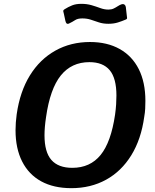

<svg xmlns="http://www.w3.org/2000/svg" viewBox="-20 -971 810 1001"><path d="M352 10Q260 10 195 -25.5Q130 -61 95.5 -129Q61 -197 61 -292Q61 -311 62.5 -332.5Q64 -354 67 -375Q84 -494 136 -578Q188 -662 268.5 -707Q349 -752 449 -752Q539 -752 604 -715.5Q669 -679 703.5 -610.5Q738 -542 738 -445Q738 -426 737 -405Q736 -384 732 -362Q716 -245 664.5 -161.5Q613 -78 533 -34Q453 10 352 10ZM357 -96Q450 -96 504.5 -163Q559 -230 580 -374Q584 -403 585.5 -427.5Q587 -452 587 -473Q587 -563 552 -605Q517 -647 446 -647Q353 -647 297 -577.5Q241 -508 220 -360Q216 -334 214 -310Q212 -286 212 -266Q212 -178 248 -137Q284 -96 357 -96ZM633 -868Q617 -861 595 -854Q573 -847 545 -847Q517 -847 495 -854.5Q473 -862 453 -868.5Q433 -875 409 -875Q385 -875 371.5 -866Q358 -857 339 -848Q331 -845 327 -849Q323 -853 321 -862L313 -899Q312 -906 310 -911.5Q308 -917 317 -923Q336 -935 356 -943Q376 -951 404 -951Q433 -951 457 -944Q481 -937 502.5 -929Q524 -921 545 -921Q561 -921 572.5 -926.5Q584 -932 594.5 -939Q605 -946 615 -949Q624 -951 629.5 -946.5Q635 -942 636 -934L641 -890Q642 -884 642.5 -877.5Q643 -871 633 -868Z"/></svg>

Font: Libre Franklin SemiBold
Style: Italic
Weight: 600
Italic angle: -8°
Designer: Pablo Impallari, Rodrigo Fuenzalida, Nhung Nguyen
Foundry: Impallari Type
Version: Version 3.000